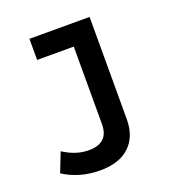

<svg xmlns="http://www.w3.org/2000/svg" viewBox="-128 -580 835 906"><g transform="rotate(-20 290.0 -127.0)"><path d="M223 222Q172 222 125.5 209Q79 196 39 170L77 73Q108 93 139.5 103.5Q171 114 205 114Q304 114 304 19V-370H120V-476H422V37Q422 125 370 173.5Q318 222 223 222Z"/></g></svg>

Font: Sometype Mono
Style: Bold
Weight: 700
Monospace: yes
Designer: Ryoichi Tsunekawa
Foundry: Dharma Type
Version: Version 1.000; ttfautohint (v1.8.3)